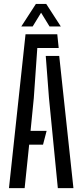

<svg xmlns="http://www.w3.org/2000/svg" viewBox="-20 -978 428 998"><path d="M26.6 0 112.7 -800H277.7L285.1 -728.5H173.9L155.7 -468L138.8 -297.7H222.3L203.7 -226.2H131.6L108.1 0ZM280.6 0 234.5 -469.3 217.8 -687.4H287.8L361.7 0ZM90.8 -840.6 166.7 -957.7H220.2L296 -840.6H237.4L193.6 -912L149.9 -840.6Z"/></svg>

Font: Big Shoulders Stencil Text Thin
Style: Regular
Weight: 100
Designer: Patric King
Foundry: XO Type Co
Version: Version 2.001